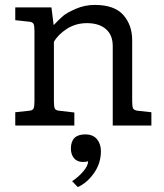

<svg xmlns="http://www.w3.org/2000/svg" viewBox="-20 -510 667 780"><path d="M595 0H438V-323Q438 -368 410 -392Q382 -416 333 -416Q288 -416 252 -393Q216 -370 199 -340V-98Q199 -76 203 -68.5Q207 -61 222 -60L282 -53V0H42V-54L97 -60Q112 -61 116 -68.5Q120 -76 120 -98V-384Q120 -406 116 -413.5Q112 -421 97 -422L42 -428V-480H189L198 -408Q221 -432 236 -445Q251 -458 287.5 -474Q324 -490 365 -490Q445 -490 481 -449Q517 -408 517 -347V-98Q517 -76 521 -69Q525 -62 540 -60L595 -54ZM390 104Q390 153 362 193Q334 233 296 250L273 226Q299 209 318.5 186Q338 163 338 145Q331 148 317 148Q293 148 280.5 132.5Q268 117 268 94Q268 36 326 36Q358 36 374 55.5Q390 75 390 104Z"/></svg>

Font: Enriqueta
Style: Regular
Weight: 400
Designer: Viviana Monsalve, Gustavo Ibarra
Foundry: Viviana Monsalve, Gustavo Ibarra
Version: Version 1.002